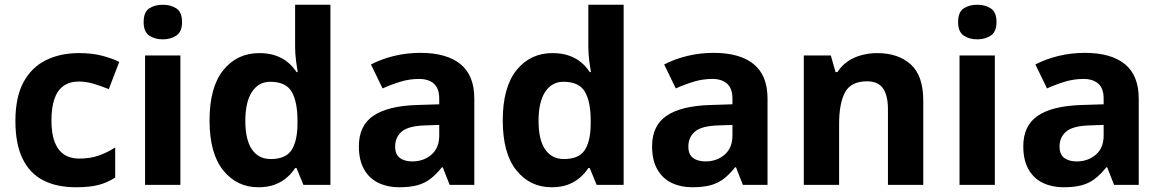

<svg xmlns="http://www.w3.org/2000/svg" viewBox="-20 -780 4899 810"><path d="M300 10Q219 10 162 -19.5Q105 -49 75 -111Q45 -173 45 -270Q45 -370 79 -433Q113 -496 173.5 -526Q234 -556 313 -556Q369 -556 410.5 -545Q452 -534 483 -519L439 -404Q404 -418 373.5 -427Q343 -436 313 -436Q274 -436 248 -417.5Q222 -399 209.5 -362.5Q197 -326 197 -271Q197 -217 210.5 -181.5Q224 -146 250 -128.5Q276 -111 313 -111Q360 -111 396 -123.5Q432 -136 466 -158V-31Q432 -9 394.5 0.5Q357 10 300 10Z M741 -546V0H592V-546ZM667 -760Q700 -760 724 -744.5Q748 -729 748 -686.8Q748 -646 724 -630Q700 -614 667 -614Q632.7 -614 609.4 -630Q586 -646 586 -686.8Q586 -729 609.4 -744.5Q632.7 -760 667 -760Z M1070 10Q979 10 921.5 -61.5Q864 -133 864 -272Q864 -412 922 -484Q980 -556 1074 -556Q1113 -556 1143 -545.5Q1173 -535 1194.5 -517Q1216 -499 1231 -476H1236Q1233 -492 1229 -522.5Q1225 -553 1225 -585V-760H1374V0H1260L1231 -71H1225Q1211 -49 1189.5 -30.5Q1168 -12 1139 -1Q1110 10 1070 10ZM1122 -109Q1184 -109 1209 -145.5Q1234 -182 1235 -255V-271Q1235 -351 1210.5 -393Q1186 -435 1120 -435Q1071 -435 1043 -392.5Q1015 -350 1015 -270Q1015 -190 1043 -149.5Q1071 -109 1122 -109Z M1754 -557Q1864 -557 1922.5 -509.5Q1981 -462 1981 -364V0H1877L1848 -74H1844Q1821 -45 1796.5 -26Q1772 -7 1740.5 1.5Q1709 10 1663 10Q1615 10 1576.5 -8.5Q1538 -27 1516 -65.5Q1494 -104 1494 -163Q1494 -250 1555 -291.5Q1616 -333 1738 -337L1833 -340V-364Q1833 -407 1810.5 -427Q1788 -447 1748 -447Q1708 -447 1670 -435.5Q1632 -424 1594 -407L1545 -508Q1589 -531 1642.5 -544Q1696 -557 1754 -557ZM1775 -251Q1703 -249 1675 -225Q1647 -201 1647 -162Q1647 -128 1667 -113.5Q1687 -99 1719 -99Q1767 -99 1800 -127.5Q1833 -156 1833 -208V-253Z M2307 10Q2216 10 2158.5 -61.5Q2101 -133 2101 -272Q2101 -412 2159 -484Q2217 -556 2311 -556Q2350 -556 2380 -545.5Q2410 -535 2431.5 -517Q2453 -499 2468 -476H2473Q2470 -492 2466 -522.5Q2462 -553 2462 -585V-760H2611V0H2497L2468 -71H2462Q2448 -49 2426.5 -30.5Q2405 -12 2376 -1Q2347 10 2307 10ZM2359 -109Q2421 -109 2446 -145.5Q2471 -182 2472 -255V-271Q2472 -351 2447.5 -393Q2423 -435 2357 -435Q2308 -435 2280 -392.5Q2252 -350 2252 -270Q2252 -190 2280 -149.5Q2308 -109 2359 -109Z M2991 -557Q3101 -557 3159.5 -509.5Q3218 -462 3218 -364V0H3114L3085 -74H3081Q3058 -45 3033.5 -26Q3009 -7 2977.5 1.5Q2946 10 2900 10Q2852 10 2813.5 -8.5Q2775 -27 2753 -65.5Q2731 -104 2731 -163Q2731 -250 2792 -291.5Q2853 -333 2975 -337L3070 -340V-364Q3070 -407 3047.5 -427Q3025 -447 2985 -447Q2945 -447 2907 -435.5Q2869 -424 2831 -407L2782 -508Q2826 -531 2879.5 -544Q2933 -557 2991 -557ZM3012 -251Q2940 -249 2912 -225Q2884 -201 2884 -162Q2884 -128 2904 -113.5Q2924 -99 2956 -99Q3004 -99 3037 -127.5Q3070 -156 3070 -208V-253Z M3681 -556Q3769 -556 3822 -508.5Q3875 -461 3875 -356V0H3726V-319Q3726 -378 3705 -407.5Q3684 -437 3638 -437Q3570 -437 3545 -390.5Q3520 -344 3520 -257V0H3371V-546H3485L3505 -476H3513Q3531 -504 3557 -521.5Q3583 -539 3615 -547.5Q3647 -556 3681 -556Z M4177 -546V0H4028V-546ZM4103 -760Q4136 -760 4160 -744.5Q4184 -729 4184 -686.8Q4184 -646 4160 -630Q4136 -614 4103 -614Q4068.7 -614 4045.4 -630Q4022 -646 4022 -686.8Q4022 -729 4045.4 -744.5Q4068.7 -760 4103 -760Z M4557 -557Q4667 -557 4725.5 -509.5Q4784 -462 4784 -364V0H4680L4651 -74H4647Q4624 -45 4599.5 -26Q4575 -7 4543.5 1.5Q4512 10 4466 10Q4418 10 4379.5 -8.5Q4341 -27 4319 -65.5Q4297 -104 4297 -163Q4297 -250 4358 -291.5Q4419 -333 4541 -337L4636 -340V-364Q4636 -407 4613.5 -427Q4591 -447 4551 -447Q4511 -447 4473 -435.5Q4435 -424 4397 -407L4348 -508Q4392 -531 4445.5 -544Q4499 -557 4557 -557ZM4578 -251Q4506 -249 4478 -225Q4450 -201 4450 -162Q4450 -128 4470 -113.5Q4490 -99 4522 -99Q4570 -99 4603 -127.5Q4636 -156 4636 -208V-253Z"/></svg>

Font: Noto Sans Malayalam
Style: Regular
Weight: 400
Designer: Jelle Bosma - Monotype Design Team
Foundry: Monotype Imaging Inc.
Version: Version 2.103